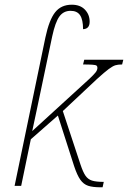

<svg xmlns="http://www.w3.org/2000/svg" viewBox="-20 -790 544 816"><path d="M295 -84 226 -299 111 -198 70 0H42L173 -631Q189 -706 214.5 -738Q240 -770 285 -770Q321 -770 341 -749Q361 -728 361 -698Q361 -667 333 -666Q333 -706 320.5 -725Q308 -744 280 -744Q250 -744 232.5 -720Q215 -696 202 -636L136 -322L117 -233L360 -455Q378 -472 386 -482Q394 -492 394 -502Q394 -508 390.5 -511Q387 -514 372.5 -515Q358 -516 333 -516L338 -536H504L499 -516Q481 -516 470 -512.5Q459 -509 442 -496.5Q425 -484 392 -454L247 -318L322 -91Q333 -58 343.5 -43Q354 -28 371 -22.5Q388 -17 421 -17L416 6H408Q374 6 354.5 -0.5Q335 -7 321.5 -26Q308 -45 295 -84Z"/></svg>

Font: Noto Serif NarrowThin
Style: Italic
Weight: 250
Width: 4
Italic angle: -12°
Designer: Monotype Design Team
Foundry: Monotype Imaging Inc.
Version: Version 1.001